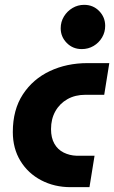

<svg xmlns="http://www.w3.org/2000/svg" viewBox="-20 -774 472 794"><path d="M272 0Q205 0 150.5 -28.5Q96 -57 64.5 -108.5Q33 -160 33 -228Q33 -320 74.5 -383.5Q116 -447 186 -480Q256 -513 342 -513H432L411 -382H333Q291 -382 259 -364Q227 -346 209 -314Q191 -282 191 -240Q191 -204 205 -179.5Q219 -155 243.5 -143Q268 -131 296 -130H371L350 0ZM318 -571Q281 -571 256 -596.5Q231 -622 231 -657Q231 -684 244.5 -706Q258 -728 280 -741Q302 -754 328 -754Q365 -754 390 -728.5Q415 -703 415 -667Q415 -641 402 -619Q389 -597 367 -584Q345 -571 318 -571Z"/></svg>

Font: MuseoModerno
Style: Bold Italic
Weight: 700
Italic angle: -9°
Designer: Pablo Cosgaya, Héctor Gatti, Marcela Romero, and the Authors of The MuseoModerno Project.
Foundry: Omnibus-Type Team
Version: Version 1.003